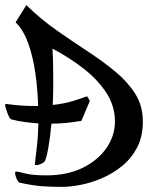

<svg xmlns="http://www.w3.org/2000/svg" viewBox="-24 -702 585 750"><path d="M218 28Q177 28 141 25.5Q105 23 50 11Q43 3 39 -8.5Q35 -20 35 -25Q35 -32 38 -32Q46 -32 74.5 -24.5Q103 -17 158 -17Q239 -17 299 -46.5Q359 -76 392 -124Q425 -172 425 -227Q425 -289 390.5 -341Q356 -393 300 -436Q244 -479 181 -512Q183 -478 183.5 -443Q184 -408 184 -372Q184 -352 183.5 -332Q183 -312 182 -292Q226 -297 258 -306.5Q290 -316 316 -326L327 -308L294 -230Q265 -225 236 -222Q207 -219 177 -219Q172 -166 165 -126Q158 -86 151 -72Q145 -65 134.5 -61Q124 -57 119 -57Q112 -57 112 -60Q115 -88 120 -129.5Q125 -171 126 -220Q99 -222 72 -225.5Q45 -229 19 -236Q12 -241 5 -260.5Q-2 -280 -4 -290Q-4 -296 0 -296Q29 -292 55 -290Q81 -288 110 -288H125Q123 -354 114 -417Q105 -480 86.5 -532Q68 -584 37 -615L79 -682Q135 -627 198 -583Q261 -539 320.5 -500Q380 -461 428 -421Q476 -381 505 -334.5Q534 -288 534 -227Q534 -169 512 -126.5Q490 -84 454 -54.5Q418 -25 375.5 -6.5Q333 12 291.5 20Q250 28 218 28Z"/></svg>

Font: Julee
Style: Regular
Weight: 400
Designer: Julian Tunni
Foundry: Julian Tunni
Version: Version 1.002; ttfautohint (v1.8.4.7-5d5b);gftools[0.9.23]